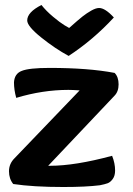

<svg xmlns="http://www.w3.org/2000/svg" viewBox="-20 -743 534 769"><path d="M380 -1Q324 6 234 6Q113 6 33 -6Q16 -27 16 -57Q16 -87 38 -109L299 -381Q269 -383 254 -383Q151 -383 45 -351Q36 -383 36 -413Q38 -448 67 -459Q96 -471 179 -471Q334 -471 439 -451Q455 -435 455 -405Q455 -376 438 -359L173 -79H180Q281 -79 429 -119Q441 -89 441 -60Q441 -39 431.5 -26Q422 -13 411 -9Q400 -5 380 -1ZM255 -519Q201 -548 145 -593Q89 -638 89 -661Q89 -694 146 -723Q165 -699 192.5 -676Q220 -653 238 -642L257 -631Q294 -664 310.5 -677Q327 -690 345.5 -700.5Q364 -711 377 -711Q401 -711 436 -673Q354 -584 255 -519Z"/></svg>

Font: Overlock
Style: Black
Weight: 900
Designer: Dario Muhafara
Foundry: Dario Manuel Muhafara
Version: Version 1.001